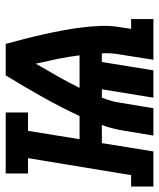

<svg xmlns="http://www.w3.org/2000/svg" viewBox="-10 -610 570 689"><g transform="rotate(-90 275.5 -265.0)"><path d="M-49 0V-80H-8L53 -450H-2V-530H217V-450H151L121 -265H204Q236 -333 273 -399Q310 -465 350 -530H463Q472 -497 480.5 -464Q489 -431 496.5 -397.5Q504 -364 510.5 -330Q517 -296 521.5 -261Q526 -226 527.5 -190.5Q529 -155 523 -120L517 -80H552V0H406L425 -120Q428 -136 429 -152.5Q430 -169 429 -185H398L368 0H270L300 -185H270Q264 -169 259 -152.5Q254 -136 252 -120L232 0H134L154 -120Q157 -136 161.5 -152.5Q166 -169 172 -185H107L77 0ZM305 -265H422Q417 -305 409 -344Q401 -383 392 -422Q369 -383 347 -344Q325 -305 305 -265Z"/></g></svg>

Font: Iosevka Curly Slab HvExObl
Style: Regular
Weight: 900
Width: 7
Italic angle: -9°
Monospace: yes
Designer: Belleve Invis
Foundry: Belleve Invis
Version: Version 11.1.0; ttfautohint (v1.8.3)